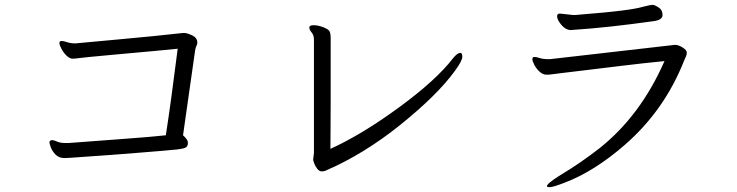

<svg xmlns="http://www.w3.org/2000/svg" viewBox="-20 -729 3040 792"><path d="M184 -141Q184 -151 196 -151Q202 -151 215.5 -145Q229 -139 252 -139H262Q339 -145 476 -155Q613 -165 664 -171Q684 -298 713 -528Q676 -524 620.5 -519Q565 -514 444.5 -503Q324 -492 307.5 -489.5Q291 -487 279 -487Q267 -487 253.5 -500.5Q240 -514 232.5 -529.5Q225 -545 225 -550Q225 -560 233.5 -560Q242 -560 257 -555Q272 -550 291 -550L302 -551Q342 -555 480.5 -567.5Q619 -580 735 -593H739Q752 -593 773 -583Q794 -573 794 -553Q794 -546 790.5 -540Q787 -534 785 -522L735 -171Q753 -155 755 -143V-139Q755 -124 744 -119.5Q733 -115 711 -112.5Q689 -110 645 -106.5Q601 -103 547 -98.5Q493 -94 438.5 -90Q384 -86 339 -83Q294 -80 269 -78L246 -77Q223 -77 209 -91.5Q195 -106 189.5 -121.5Q184 -137 184 -141Z M1272 -73 1275 -98V-566Q1275 -584 1265.5 -595Q1256 -606 1256 -615V-616Q1256 -625 1274 -625Q1292 -625 1314 -616.5Q1336 -608 1340 -598.5Q1344 -589 1344 -575V-311Q1344 -253 1343.5 -201Q1343 -149 1343 -115Q1473 -174 1626.5 -286.5Q1780 -399 1849 -489Q1867 -511 1879 -511Q1887 -511 1887 -494.5Q1887 -478 1856 -436Q1784 -337 1632.5 -215Q1481 -93 1323 -25Q1317 -22 1307 -22Q1297 -22 1288.5 -33Q1280 -44 1276 -55.5Q1272 -67 1272 -68Z M2249 -485 2764 -544Q2779 -544 2796 -533Q2813 -522 2813 -512.5Q2813 -503 2809.5 -496Q2806 -489 2802 -479Q2721 -274 2558 -132Q2432 -22 2308 25Q2261 43 2248.5 43Q2236 43 2236 39Q2236 28 2292 -7Q2374 -56 2451 -116Q2622 -251 2721 -477Q2638 -469 2540 -457Q2442 -445 2387.5 -438.5Q2333 -432 2296 -427.5Q2259 -423 2253 -422Q2247 -421 2242 -421H2233Q2219 -421 2205.5 -433.5Q2192 -446 2184 -461.5Q2176 -477 2176 -485Q2176 -493 2183 -494H2185Q2193 -494 2206.5 -489.5Q2220 -485 2242 -485ZM2290 -673 2345 -667H2352Q2360 -668 2386 -670Q2579 -685 2632 -701Q2663 -709 2671.5 -709Q2680 -709 2696.5 -698.5Q2713 -688 2713 -667.5Q2713 -647 2678 -642Q2486 -615 2347 -606L2335 -605Q2309 -605 2287 -638Q2278 -652 2278 -662.5Q2278 -673 2290 -673Z"/></svg>

Font: LXGW WenKai Lite
Style: Regular
Weight: 400
Designer: LXGW / Fontworks Inc.
Foundry: LXGW / Fontworks Inc.
Version: Version 1.511; March 25, 2025